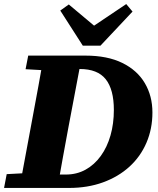

<svg xmlns="http://www.w3.org/2000/svg" viewBox="-33 -926 779 946"><path d="M-13 0 0 -68 132 -75H154L147 0ZM63 0 129 -355Q143 -429 156.5 -503.5Q170 -578 183 -652H371L304 -298Q290 -223 276.5 -148.5Q263 -74 250 0ZM93 -585 106 -652H255L247 -577H234ZM176 0 182 -66H291Q345 -66 388.5 -90Q432 -114 463.5 -157.5Q495 -201 511.5 -259Q528 -317 528 -384Q528 -485 488 -535.5Q448 -586 360 -586H288L294 -652H388Q496 -652 569.5 -616Q643 -580 680.5 -516.5Q718 -453 718 -372Q718 -291 688.5 -222.5Q659 -154 604.5 -104.5Q550 -55 474.5 -27.5Q399 0 307 0ZM306 -904 467 -769H385L589 -906L620 -869L462 -701H375L264 -874Z"/></svg>

Font: Source Serif 4 Black
Style: Italic
Weight: 900
Italic angle: -12°
Designer: Frank Grießhammer
Foundry: Adobe Systems Incorporated
Version: Version 4.004;hotconv 1.0.116;makeotfexe 2.5.65601